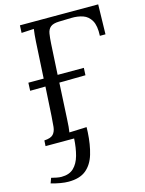

<svg xmlns="http://www.w3.org/2000/svg" viewBox="-135 -780 826 1090"><g transform="rotate(-15 277.5 -235.5)"><path d="M130 229Q109 229 82.5 224.5Q56 220 28 212L39 182Q54 186 70 189Q86 192 98 192Q144 192 170 167Q196 142 208 98.5Q220 55 223 0H55L57 -33Q95 -35 109.5 -50.5Q124 -66 127 -93.5Q130 -121 132 -156L142 -327L52 -326L54 -373H144L156 -588Q157 -608 159 -626.5Q161 -645 163 -660Q145 -659 126.5 -658Q108 -657 90 -656L92 -700H552L548 -525H515Q518 -584 500.5 -614.5Q483 -645 452.5 -655.5Q422 -666 384 -665L311 -663Q277 -662 261.5 -649Q246 -636 242 -611.5Q238 -587 236 -552L226 -373H380L378 -330L224 -328L213 -119Q212 -92 210 -72.5Q208 -53 206 -40L308 -44L307 -14Q303 58 286.5 113Q270 168 233 198.5Q196 229 130 229Z"/></g></svg>

Font: Lora Italic
Style: Italic
Weight: 400
Italic angle: -3°
Designer: Olga Karpushina, Alexei Vanyashin (Cyrillic)
Foundry: Cyreal
Version: Version 2.210; ttfautohint (v1.8.1.43-b0c9)